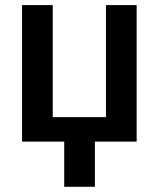

<svg xmlns="http://www.w3.org/2000/svg" viewBox="-20 -548 614 743"><path d="M184.1 -528.3V-94.7H390.1V-528.3H508.8V0H347.2V174.8H228.5V0H65.4V-528.3Z"/></svg>

Font: Roboto Medium
Style: Regular
Weight: 500
Designer: Google
Version: Version 2.134; 2016; ttfautohint (v1.6)